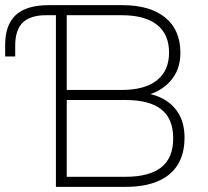

<svg xmlns="http://www.w3.org/2000/svg" viewBox="-20 -725 807 745"><path d="M197 0V-666H159Q98 -666 68.5 -637.5Q39 -609 39 -548V-506H0V-551Q0 -628 41 -666.5Q82 -705 170 -705H455Q562 -705 621 -657Q680 -609 680 -520Q680 -453 640 -409Q600 -365 532 -351V-365Q582 -360 619 -338Q656 -316 676 -279Q696 -242 696 -191Q696 -128 669.5 -85.5Q643 -43 592 -21.5Q541 0 468 0ZM239 -39H467Q559 -39 605.5 -75.5Q652 -112 652 -188Q652 -265 605.5 -301Q559 -337 467 -337H239ZM239 -376H452Q542 -376 589 -413.5Q636 -451 636 -521Q636 -592 589 -629Q542 -666 452 -666H239Z"/></svg>

Font: Nunito Sans 12pt ExtraLight
Style: Regular
Weight: 200
Designer: Vernon Adams
Foundry: Vernon Adams
Version: Version 3.101;gftools[0.9.27]